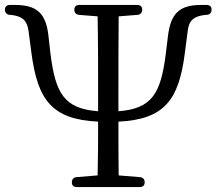

<svg xmlns="http://www.w3.org/2000/svg" viewBox="-26 -751 874 775"><path d="M284 4H538C551 4 558 -3 558 -15C558 -27 551 -35 539 -36L453 -43C452 -116 452 -187 452 -260C639 -269 696 -349 720 -536L732 -628C737 -668 756 -686 804 -691H809C821 -692 828 -700 828 -712C828 -724 821 -731 808 -731H785C698 -731 663 -696 652 -606L643 -532C623 -376 589 -312 452 -302V-379C452 -478 452 -586 453 -685L529 -691C541 -692 548 -700 548 -712C548 -724 541 -731 528 -731H294C281 -731 274 -724 274 -712C274 -700 281 -692 293 -691L368 -685C370 -585 370 -477 370 -379V-302C232 -312 198 -376 178 -532L169 -611C159 -694 125 -731 36 -731H14C1 -731 -6 -724 -6 -712C-6 -700 1 -692 13 -691H17C65 -686 83 -668 89 -627L101 -536C126 -349 182 -269 370 -260C370 -186 370 -116 368 -43L283 -36C271 -35 264 -27 264 -15C264 -3 271 4 284 4Z"/></svg>

Font: 寒蝉锦书宋
Style: Regular
Weight: 400
Designer: 寒蝉锦书宋{Warren} 思源宋体{Ryoko NISHIZUKA 西塚涼子 (kana & ideographs); Frank Grießhammer (Latin, Greek & Cyrillic); Wenlong ZHANG 
Foundry: Adobe & ChillType
Version: Version 2.000;Glyphs 3.1.1 (3135)